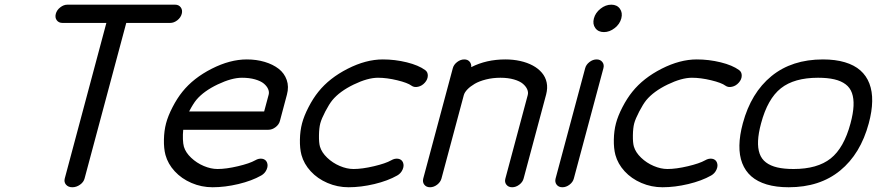

<svg xmlns="http://www.w3.org/2000/svg" viewBox="-20 -789 3695 809"><path d="M243.2 -692.4Q227.5 -692.4 219.2 -703.6Q210.9 -714.8 215.1 -730.7Q219.2 -746.6 233.8 -757.9Q248.3 -769.3 263.9 -769.3H717.8Q733.4 -769.3 741.7 -757.9Q750 -746.6 745.8 -730.7Q741.7 -715.1 727.3 -703.7Q712.9 -692.4 697 -692.4H512L336.4 -37.1Q332.5 -21.7 317.3 -10.9Q302 0 284.7 0Q267.6 0 258.2 -10.9Q248.8 -21.7 252.9 -37.1L428.2 -692.4Z M807.9 -368.9Q793.7 -351.8 776.9 -319.3H1093L1112.1 -390.4Q1115 -401.6 1109.7 -413.8Q1104.5 -426 1091.7 -436.8Q1078.9 -447.5 1054.8 -454.5Q1030.8 -461.4 999.5 -461.4Q956.5 -461.4 897.7 -433.5Q838.9 -405.5 807.9 -368.9ZM1055.2 -113.5Q1070.8 -122.6 1085.2 -120Q1099.6 -117.4 1105 -104.5Q1110.6 -90.8 1103.4 -74.6Q1096.2 -58.3 1080.8 -49.6Q1041.3 -27.1 984.5 -13.5Q927.7 0 875.7 0Q828.9 0 786.9 -18.1Q744.9 -36.1 716.2 -67.3Q687.5 -98.4 677.2 -136.2Q669.9 -163.8 670.7 -200.8Q671.4 -237.8 679.7 -269.3Q688 -300.8 707.2 -337.8Q726.3 -374.8 748.5 -402.3Q794.9 -460.2 872.1 -499.4Q949.2 -538.6 1020 -538.6Q1060.5 -538.6 1095.3 -528.2Q1130.1 -517.8 1154.2 -499.1Q1178.2 -480.5 1188.1 -452.1Q1198 -423.8 1189 -390.4L1159.4 -279.3Q1155.5 -264.2 1141.1 -253.2Q1126.7 -242.2 1110.8 -242.2H752Q750 -222.7 750.7 -202.6Q751.5 -182.6 754.9 -170.7Q762.2 -146.2 785.4 -124.3Q808.6 -102.3 838.6 -89.6Q868.7 -76.9 896.5 -76.9Q933.1 -76.9 982.5 -88.6Q1032 -100.3 1055.2 -113.5Z M1628.2 -113.5Q1643.8 -122.6 1658.2 -120Q1672.6 -117.4 1678 -104.5Q1683.6 -90.8 1676.4 -74.6Q1669.2 -58.3 1653.8 -49.6Q1614.3 -27.1 1557.5 -13.5Q1500.7 0 1448.7 0Q1401.9 0 1359.9 -18.1Q1317.9 -36.1 1289.2 -67.3Q1260.5 -98.4 1250.2 -136.2Q1242.9 -163.8 1243.7 -200.8Q1244.4 -237.8 1252.7 -269.3Q1261 -300.8 1280.2 -337.8Q1299.3 -374.8 1321.5 -402.3Q1367.9 -460.2 1445.1 -499.4Q1522.2 -538.6 1593 -538.6Q1644.5 -538.6 1694 -526.4Q1743.4 -514.2 1771.5 -493.7Q1783 -485.4 1782.6 -469.8Q1782.2 -454.3 1770.3 -440.9Q1758.3 -427.2 1741.8 -423.5Q1725.3 -419.7 1713.9 -428Q1697.5 -440.2 1653.7 -450.8Q1609.9 -461.4 1572.5 -461.4Q1529.5 -461.4 1470.5 -432.9Q1411.4 -404.3 1380.4 -366.9Q1366.9 -350.3 1350.8 -319.5Q1334.7 -288.6 1329.6 -269.3Q1324.5 -250 1324 -218.9Q1323.5 -187.7 1328.1 -171.4Q1335.4 -146.7 1358.5 -124.6Q1381.6 -102.5 1411.6 -89.7Q1441.7 -76.9 1469.5 -76.9Q1506.1 -76.9 1555.5 -88.6Q1605 -100.3 1628.2 -113.5Z M2186.3 -36.9Q2182.4 -21.7 2168.1 -10.9Q2153.8 0 2137.9 0Q2122.3 0 2113.8 -10.7Q2105.2 -21.5 2109.4 -36.6L2203.6 -388.2Q2206.8 -399.9 2201.5 -412.4Q2196.3 -424.8 2183.3 -435.9Q2170.4 -447 2145.6 -454.2Q2120.8 -461.4 2088.6 -461.4Q2056.4 -461.4 2027.8 -454.2Q1999.3 -447 1980.3 -435.9Q1961.4 -424.8 1949.5 -412.4Q1937.5 -399.9 1934.3 -388.2L1840.1 -36.6Q1835.9 -21.5 1821.8 -10.7Q1807.6 0 1792 0Q1776.1 0 1767.8 -10.9Q1759.5 -21.7 1763.4 -36.9L1887.9 -501.5Q1891.8 -516.6 1906.1 -527.6Q1920.4 -538.6 1936.3 -538.6Q1950.7 -538.6 1958.7 -529.2Q1966.8 -519.8 1965.6 -506.1Q2029.3 -538.6 2109.4 -538.6Q2142.6 -538.6 2172.1 -532Q2201.7 -525.4 2224.9 -512.9Q2248 -500.5 2263.3 -482.4Q2278.6 -464.4 2283.4 -441.4Q2288.3 -418.5 2281.2 -390.9Z M2445.6 -501.5Q2449.5 -516.6 2463.7 -527.6Q2478 -538.6 2493.9 -538.6Q2509.5 -538.6 2518.1 -527.6Q2526.6 -516.6 2522.5 -501.5L2397.9 -36.9Q2394 -21.7 2379.8 -10.9Q2365.5 0 2349.6 0Q2333.7 0 2325.4 -10.9Q2317.1 -21.7 2321 -36.9ZM2570.1 -670.7Q2548.6 -653.8 2524.7 -653.8Q2500.7 -653.8 2488.4 -670.7Q2476.1 -687.5 2482.4 -711.4Q2488.8 -735.4 2510.3 -752.3Q2531.7 -769.3 2555.7 -769.3Q2579.6 -769.3 2591.9 -752.3Q2604.2 -735.4 2597.9 -711.4Q2591.6 -687.5 2570.1 -670.7Z M2950.9 -113.5Q2966.6 -122.6 2981 -120Q2995.4 -117.4 3000.7 -104.5Q3006.3 -90.8 2999.1 -74.6Q2991.9 -58.3 2976.6 -49.6Q2937 -27.1 2880.2 -13.5Q2823.5 0 2771.5 0Q2724.6 0 2682.6 -18.1Q2640.6 -36.1 2611.9 -67.3Q2583.3 -98.4 2573 -136.2Q2565.7 -163.8 2566.4 -200.8Q2567.1 -237.8 2575.4 -269.3Q2583.7 -300.8 2602.9 -337.8Q2622.1 -374.8 2644.3 -402.3Q2690.7 -460.2 2767.8 -499.4Q2845 -538.6 2915.8 -538.6Q2967.3 -538.6 3016.7 -526.4Q3066.2 -514.2 3094.2 -493.7Q3105.7 -485.4 3105.3 -469.8Q3105 -454.3 3093 -440.9Q3081.1 -427.2 3064.6 -423.5Q3048.1 -419.7 3036.6 -428Q3020.3 -440.2 2976.4 -450.8Q2932.6 -461.4 2895.3 -461.4Q2852.3 -461.4 2793.2 -432.9Q2734.1 -404.3 2703.1 -366.9Q2689.7 -350.3 2673.6 -319.5Q2657.5 -288.6 2652.3 -269.3Q2647.2 -250 2646.7 -218.9Q2646.2 -187.7 2650.9 -171.4Q2658.2 -146.7 2681.3 -124.6Q2704.3 -102.5 2734.4 -89.7Q2764.4 -76.9 2792.2 -76.9Q2828.9 -76.9 2878.3 -88.6Q2927.7 -100.3 2950.9 -113.5Z M3426.8 -461.4Q3326.4 -461.4 3270.4 -417.1Q3214.4 -372.8 3186.8 -269.3Q3175.5 -227.3 3174.1 -195.9Q3172.6 -164.6 3180.7 -141.7Q3188.7 -118.9 3207.5 -104.6Q3226.3 -90.3 3254.9 -83.6Q3283.4 -76.9 3323.7 -76.9Q3424.1 -76.9 3480.1 -121.3Q3536.1 -165.8 3563.7 -269.3Q3575 -311.3 3576.4 -342.7Q3577.9 -374 3569.8 -396.9Q3561.8 -419.7 3543 -433.8Q3524.2 -448 3495.6 -454.7Q3467 -461.4 3426.8 -461.4ZM3303.2 0Q3250.5 0 3210.8 -11.8Q3171.1 -23.7 3145.6 -46.1Q3120.1 -68.6 3107.4 -101.4Q3094.7 -134.3 3095.5 -176.4Q3096.2 -218.5 3109.9 -269.3Q3144.5 -397.9 3230.6 -468.3Q3316.7 -538.6 3447.5 -538.6Q3500.2 -538.6 3539.9 -526.7Q3579.6 -514.9 3605.1 -492.4Q3630.6 -470 3643.2 -437.1Q3655.8 -404.3 3655 -362.2Q3654.3 -320.1 3640.6 -269.3Q3606 -140.6 3520 -70.3Q3434.1 0 3303.2 0Z"/></svg>

Font: Tecnico
Style: GruesoInclinado
Weight: 700
Italic angle: -15°
Version: Version 1.3